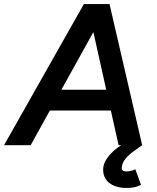

<svg xmlns="http://www.w3.org/2000/svg" viewBox="-53 -720 776 952"><path d="M-33 0 363 -700H487L99 0ZM535 0 379 -700H490L652 0ZM128 -172 145 -275H564L547 -172ZM576 212Q520 212 487.5 186Q455 160 459 111Q461 92 474 71Q487 50 508.5 30Q530 10 560 -7L652 0Q631 14 608 31Q585 48 569 67.5Q553 87 551 109Q548 130 573 130Q589 130 601.5 126Q614 122 618 119L646 196Q631 205 613 208.5Q595 212 576 212Z"/></svg>

Font: Figtree SemiBold
Style: Italic
Weight: 600
Italic angle: -9.5°
Foundry: Erik Kennedy
Version: Version 2.001;gftools[0.9.30]